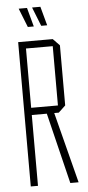

<svg xmlns="http://www.w3.org/2000/svg" viewBox="-59 -895 424 929"><g transform="rotate(-5 153.5 -431.0)"><path d="M52 0V-701H220L252 -668V-376L218 -344H196L284 -1V0H244L160 -344H87V0ZM87 -667V-379H217V-667ZM105 -770 69 -861V-862H109L134 -770ZM170 -770 134 -861V-862H174L199 -770Z"/></g></svg>

Font: Foldit Thin ExtraLight
Style: Regular
Weight: 250
Version: Version 1.003